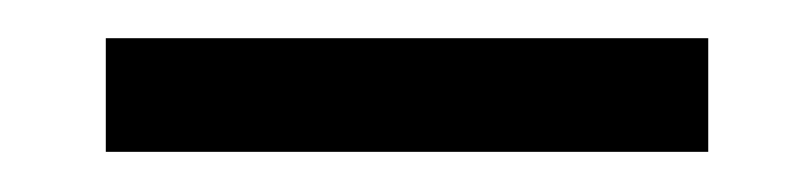

<svg xmlns="http://www.w3.org/2000/svg" viewBox="-20 -596 414 98"><path d="M34 -576.5H341.5V-518.5H34Z"/></svg>

Font: Overused Grotesk Book
Style: Regular
Weight: 375
Version: Version 0.004